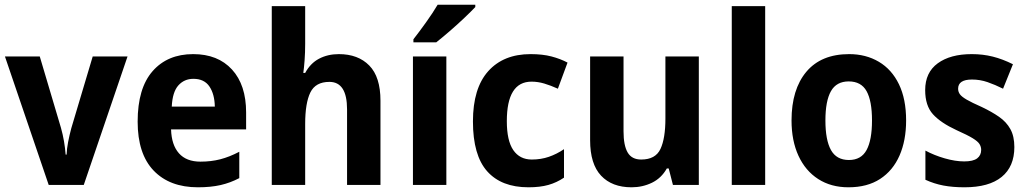

<svg xmlns="http://www.w3.org/2000/svg" viewBox="-20 -786 4365 816"><path d="M187 0 1 -546H149L239 -243Q247 -215 252 -185.5Q257 -156 259 -129H263Q264 -154 269.5 -182.5Q275 -211 283 -241L374 -546H522L336 0Z M801 -556Q906 -556 966 -490.5Q1026 -425 1026 -308V-236H707Q709 -170 740.5 -134.5Q772 -99 832 -99Q877 -99 916 -109Q955 -119 997 -141V-29Q959 -9 917.5 0.5Q876 10 821 10Q701 10 633 -61Q565 -132 565 -269Q565 -411 628.5 -483.5Q692 -556 801 -556ZM802 -451Q763 -451 738 -423Q713 -395 710 -333H893Q892 -386 870 -418.5Q848 -451 802 -451Z M1277 -600Q1277 -563 1274.5 -529.5Q1272 -496 1269 -476H1277Q1299 -517 1336 -536.5Q1373 -556 1420 -556Q1502 -556 1549.5 -507.5Q1597 -459 1597 -358V0H1455V-321Q1455 -438 1380 -438Q1321 -438 1299 -393Q1277 -348 1277 -259V0H1135V-760H1277Z M1877 0H1735V-546H1877ZM2000 -756Q1983 -738 1953 -709.5Q1923 -681 1890.5 -653Q1858 -625 1834 -606H1737V-619Q1762 -651 1791 -691.5Q1820 -732 1840 -766H2000Z M2226 10Q2111 10 2050.5 -58Q1990 -126 1990 -270Q1990 -411 2055 -483.5Q2120 -556 2235 -556Q2286 -556 2324 -546Q2362 -536 2392 -520L2351 -409Q2320 -423 2293 -431Q2266 -439 2239 -439Q2134 -439 2134 -271Q2134 -188 2161.5 -148Q2189 -108 2240 -108Q2279 -108 2312.5 -119.5Q2346 -131 2377 -152V-31Q2346 -10 2310.5 0Q2275 10 2226 10Z M2950 -546V0H2840L2822 -70H2814Q2791 -29 2751 -9.5Q2711 10 2664 10Q2581 10 2534.5 -39.5Q2488 -89 2488 -190V-546H2630V-228Q2630 -168 2647.5 -138Q2665 -108 2705 -108Q2766 -108 2787 -153Q2808 -198 2808 -282V-546Z M3232 0H3090V-760H3232Z M3831 -274Q3831 -189 3803 -125Q3775 -61 3720.5 -25.5Q3666 10 3586 10Q3512 10 3457.5 -25Q3403 -60 3373.5 -124Q3344 -188 3344 -274Q3344 -406 3407 -481Q3470 -556 3589 -556Q3660 -556 3715 -523.5Q3770 -491 3800.5 -428Q3831 -365 3831 -274ZM3488 -274Q3488 -191 3511.5 -148.5Q3535 -106 3588 -106Q3640 -106 3663 -148.5Q3686 -191 3686 -274Q3686 -357 3663 -398.5Q3640 -440 3587 -440Q3535 -440 3511.5 -398.5Q3488 -357 3488 -274Z M4291 -161Q4291 -78 4237 -34Q4183 10 4079 10Q4029 10 3989.5 2.5Q3950 -5 3913 -22V-146Q3950 -126 3995 -113Q4040 -100 4078 -100Q4116 -100 4133 -113Q4150 -126 4150 -149Q4150 -162 4143 -173.5Q4136 -185 4114 -198.5Q4092 -212 4045 -233Q3978 -264 3945 -300.5Q3912 -337 3912 -403Q3912 -478 3965.5 -517Q4019 -556 4110 -556Q4157 -556 4199 -545.5Q4241 -535 4285 -513L4243 -409Q4209 -426 4177 -437Q4145 -448 4111 -448Q4052 -448 4052 -409Q4052 -396 4059.5 -385.5Q4067 -375 4088.5 -362.5Q4110 -350 4153 -331Q4195 -311 4226 -289.5Q4257 -268 4274 -237.5Q4291 -207 4291 -161Z"/></svg>

Font: Noto Sans Ethiopic SemiCondensed
Style: Bold
Weight: 700
Width: 4
Designer: Monotype Design Team
Foundry: Monotype Imaging Inc.
Version: Version 2.102; ttfautohint (v1.8.4.7-5d5b)